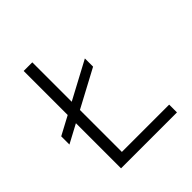

<svg xmlns="http://www.w3.org/2000/svg" viewBox="-188 -838 976 976"><g transform="rotate(-45 300.0 -350.0)"><path d="M130 0H532V-56H192V-700H130ZM30 -271 395 -466V-525L30 -330Z"/></g></svg>

Font: CommitMonoV143 ExtLt
Style: Regular
Weight: 200
Monospace: yes
Designer: Eigil Nikolajsen
Foundry: Eigil Nikolajsen
Version: Version 1.143